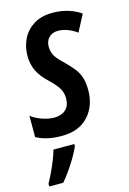

<svg xmlns="http://www.w3.org/2000/svg" viewBox="-126 -610 598 889"><g transform="rotate(-15 172.5 -165.5)"><path d="M114 10Q73 10 43 2.5Q13 -5 -8 -17V-119Q14 -102 44.5 -91.5Q75 -81 102 -81Q136 -81 156.5 -99.5Q177 -118 177 -153Q177 -177 166.5 -197.5Q156 -218 123 -250Q86 -284 70.5 -316.5Q55 -349 55 -389Q55 -434 74 -471Q93 -508 129 -530Q165 -552 218 -552Q259 -552 294 -541Q329 -530 353 -512L311 -432Q290 -448 266 -456.5Q242 -465 222 -465Q194 -465 177.5 -448.5Q161 -432 161 -404Q161 -382 170.5 -363.5Q180 -345 211 -316Q237 -291 253.5 -270Q270 -249 278 -224Q286 -199 286 -164Q286 -88 241 -39Q196 10 114 10ZM-4 208Q6 190 18.5 164Q31 138 42 110.5Q53 83 59 61H159V71Q150 93 133.5 121Q117 149 98 176Q79 203 63 221H-4Z"/></g></svg>

Font: Noto Sans ExtraCondensed SemiBold
Style: Italic
Weight: 600
Width: 2
Italic angle: -12°
Designer: Monotype Design Team
Foundry: Monotype Imaging Inc.
Version: Version 2.013; ttfautohint (v1.8.4.7-5d5b)